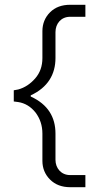

<svg xmlns="http://www.w3.org/2000/svg" viewBox="-20 -719 426 796"><path d="M271 -699.2C236.3 -699.2 208.5 -689 187.5 -668C166.5 -647 155.8 -620.6 155.8 -589.8V-478.5C155.8 -444.8 146 -417 126 -394C106 -371.1 82.5 -355.5 55.7 -348.1L37.1 -344.7V-298.3L55.7 -295.9C83.5 -291.5 107.4 -277.3 127 -252.9C146 -228 155.8 -198.7 155.8 -165V-52.2C155.8 -21.5 166.5 4.4 187.5 25.4C208.5 46.4 236.3 57.1 271 57.1H334V6.8H270.5C232.9 6.8 210 -22.5 210 -56.2V-165C210 -232.9 179.2 -286.1 107.4 -318.8V-323.7C178.2 -356.4 210 -410.6 210 -478.5V-585.9C210 -620.6 232.9 -649.4 270.5 -649.4H334V-699.2Z"/></svg>

Font: Estedad Light
Style: Regular
Weight: 300
Designer: Amin Abedi
Version: Version 7.3